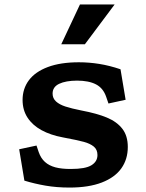

<svg xmlns="http://www.w3.org/2000/svg" viewBox="-20 -838 660 870"><path d="M90.5 -19.5 66.9 -161.6 145.4 -178.5 155.4 -148.8Q165 -121.2 183.5 -104.4Q201.9 -87.6 230.8 -79.8Q259.7 -72.1 300.9 -72.4Q366.9 -72.3 394.2 -89.2Q421.6 -106 421.6 -135.5Q421.6 -160.2 404.9 -173.9Q388.2 -187.5 359.8 -195.2Q331.5 -203 264.7 -215.5Q208.8 -225.9 168.1 -248.2Q127.3 -270.5 104.8 -304.9Q82.3 -339.3 82.3 -385.2Q82.3 -436 111 -474.5Q139.8 -512.9 196.9 -534.3Q254.1 -555.8 337.2 -555.8Q383.4 -555.8 429.6 -548.4Q475.8 -541.1 526.1 -524.1L549.2 -385.9L471.5 -369L461 -399.5Q447.6 -438.7 415.1 -455.6Q382.6 -472.6 329.1 -472.7Q277.6 -472.4 248 -458.2Q218.3 -444 218.3 -414Q218.3 -392.4 233.8 -378.3Q249.2 -364.2 276.5 -355.3Q303.8 -346.3 349.2 -337.3Q419.5 -324 464.3 -305.3Q509.2 -286.7 534.1 -254.8Q559.1 -222.9 559.1 -172.1Q559.1 -116.3 529.8 -75.1Q500.5 -33.9 441.3 -11Q382.1 11.9 294.8 11.9Q237.2 11.9 186.5 3.2Q135.8 -5.6 90.5 -19.5ZM499.4 -817.7H342.3L257.6 -637.4H364.6Z"/></svg>

Font: Monaspace Xenon Var ExtraLight
Style: Regular
Weight: 200
Designer: Riley Cran and the Lettermatic Team
Version: Version 1.200 (Monaspace Xenon Var)